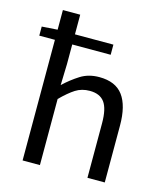

<svg xmlns="http://www.w3.org/2000/svg" viewBox="-107 -795 759 878"><g transform="rotate(15 272.0 -356.0)"><path d="M82 0V-571H8V-614L82 -619V-712H164V-619H346V-571H164V-478L161 -378Q196 -411 234 -435Q272 -459 323 -459Q400 -459 435.5 -411Q471 -363 471 -269V0H389V-258Q389 -327 367 -357Q345 -387 297 -387Q259 -387 230 -368.5Q201 -350 164 -313V0Z"/></g></svg>

Font: Swei Fan Sans CJK TC
Style: Regular
Weight: 400
Version: Version 2.130